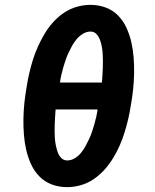

<svg xmlns="http://www.w3.org/2000/svg" viewBox="-20 -763 640 791"><path d="M257 8Q223 8 193.5 -3Q164 -14 142.5 -36Q121 -58 108 -86.5Q95 -115 88 -145.5Q81 -176 78.5 -208.5Q76 -241 76.5 -273.5Q77 -306 80.5 -339.5Q84 -373 90 -406Q94 -433 100.5 -461Q107 -489 115.5 -516.5Q124 -544 136 -570.5Q148 -597 163 -622.5Q178 -648 198 -670.5Q218 -693 243 -710Q268 -727 296.5 -735Q325 -743 352 -743Q386 -743 415.5 -732Q445 -721 466.5 -699Q488 -677 501 -648.5Q514 -620 521 -589.5Q528 -559 530.5 -526.5Q533 -494 532.5 -461.5Q532 -429 528.5 -395.5Q525 -362 519 -329Q515 -302 508.5 -274Q502 -246 493.5 -218.5Q485 -191 473.5 -164.5Q462 -138 446.5 -112.5Q431 -87 411 -64.5Q391 -42 366 -25Q341 -8 312.5 0Q284 8 257 8ZM227 -423H400Q401 -438 402 -453Q403 -468 403.5 -483Q404 -498 404 -512.5Q404 -527 403 -541.5Q402 -556 399.5 -570.5Q397 -585 392 -598.5Q387 -612 377.5 -622.5Q368 -633 353 -633Q337 -633 322 -624Q307 -615 296 -602Q285 -589 277 -574.5Q269 -560 262 -545Q255 -530 250 -515Q245 -500 240.5 -484.5Q236 -469 232.5 -453.5Q229 -438 227 -423ZM257 -102Q273 -102 288 -111Q303 -120 313.5 -133Q324 -146 332 -160.5Q340 -175 347 -190Q354 -205 359 -220Q364 -235 368.5 -250.5Q373 -266 376.5 -281.5Q380 -297 382 -312H209Q208 -297 207 -282Q206 -267 205.5 -252Q205 -237 205 -222.5Q205 -208 206 -193.5Q207 -179 210 -164.5Q213 -150 217.5 -136.5Q222 -123 232 -112.5Q242 -102 257 -102Z"/></svg>

Font: Iosevka Aile Extrabold Oblique
Style: Regular
Weight: 800
Italic angle: -9°
Designer: Belleve Invis
Foundry: Belleve Invis
Version: Version 31.1.0; ttfautohint (v1.8.4)